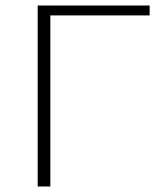

<svg xmlns="http://www.w3.org/2000/svg" viewBox="-20 -678 595 698"><path d="M524 -658V-622H163V0H117V-658Z"/></svg>

Font: EauTestText Light
Style: Regular
Weight: 300
Designer: Christian Thalmann (Catharsis Fonts)
Version: Version 0.001;PS 000.001;hotconv 1.0.88;makeotf.lib2.5.64775